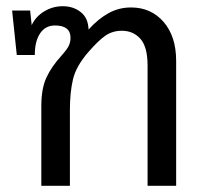

<svg xmlns="http://www.w3.org/2000/svg" viewBox="-20 -598 677 618"><path d="M547 -402V0H455V-387Q455 -447 432 -473Q409 -499 372 -499Q342 -499 319 -483Q296 -467 264 -430Q225 -385 215 -343Q205 -301 205 -244V0H113V-257Q113 -313 129.5 -348.5Q146 -384 178 -419Q195 -438 201 -450Q207 -462 207 -476Q207 -516 157 -516Q126 -516 109 -490.5Q92 -465 92 -421H34L19 -564H77L82 -517Q95 -545 122.5 -561.5Q150 -578 182 -578Q216 -578 240 -559Q264 -540 265 -503Q297 -538 330 -556Q363 -574 402 -574Q466 -574 506.5 -527.5Q547 -481 547 -402Z"/></svg>

Font: FiraGOUPP
Style: Medium
Weight: 400
Designer: bBox Type
Foundry: bBox Type GmbH
Version: Version 1.001